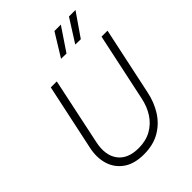

<svg xmlns="http://www.w3.org/2000/svg" viewBox="-275 -1124 1271 1271"><g transform="rotate(-45 360.0 -488.5)"><path d="M421 -825 371 -826 470 -987H530ZM555 -825 504 -826 606 -987H667ZM312 10Q223 10 168 -28.5Q113 -67 93 -131.5Q73 -196 90 -275L189 -740H245L146 -271Q124 -167 169.5 -105.5Q215 -44 317 -44Q384 -44 434.5 -72Q485 -100 517.5 -150Q550 -200 563 -265L664 -740H720L619 -265Q603 -186 563.5 -124Q524 -62 461.5 -26Q399 10 312 10Z"/></g></svg>

Font: Be Vietnam Pro ExtraLight
Style: Italic
Weight: 200
Italic angle: -12°
Designer: Lam Bao, Tony Le, Vietanh Nguyen
Foundry: Yellow Type Foundry
Version: Version 1.002; ttfautohint (v1.8.3)